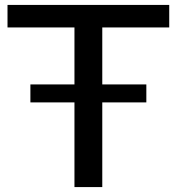

<svg xmlns="http://www.w3.org/2000/svg" viewBox="-20 -760 718 780"><path d="M667.5 -648.5H395.5V-417H574.5V-344H395.5V0H282.5V-344H103.5V-417H282.5V-648.5H10.5V-740H667.5Z"/></svg>

Font: Encode Sans Expanded Medium
Style: Regular
Weight: 500
Width: 7
Designer: Multiple Designers
Foundry: Impallari Type
Version: Version 2.000